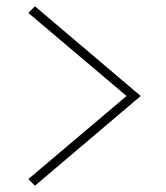

<svg xmlns="http://www.w3.org/2000/svg" viewBox="-20 -603 527 610"><path d="M91 -583 70 -562 382 -298 70 -34 91 -13 427 -298Z"/></svg>

Font: Space Cowgirl Thin
Style: Regular
Weight: 100
Designer: Valery Marier
Foundry: Valery Marier
Version: Version 1.000;hotconv 1.0.109;makeotfexe 2.5.65596